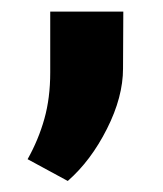

<svg xmlns="http://www.w3.org/2000/svg" viewBox="-20 -139 286 336"><path d="M195.3 -19Q195.3 30.8 167.2 86.4Q139.2 142.1 98.6 177.7L28.3 139.6Q47.4 105.5 57.6 69.1Q67.9 32.7 67.9 -12.2V-118.7H195.8Z"/></svg>

Font: Roboto Avanza Slab
Style: Bold
Weight: 700
Designer: Google
Version: Version 1.100263; 2013; ttfautohint (v0.94.20-1c74) -l 8 -r 